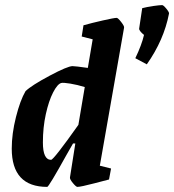

<svg xmlns="http://www.w3.org/2000/svg" viewBox="-20 -723 682 752"><path d="M466 -615 371 -74 415 -63 407 -20Q403 -19 349.5 -5Q296 9 283 9Q278 9 265.5 -6Q253 -21 254 -28L275 -161H266L242 -119Q171 9 165 9Q26 9 26 -141Q26 -199 42.5 -264.5Q59 -330 80 -366Q104 -389 174.5 -426.5Q245 -464 264 -464Q275 -464 324 -457L343 -569L300 -580L307 -624Q339 -633 383 -643Q427 -653 437 -653Q442 -653 454.5 -637Q467 -621 466 -615ZM287 -234 312 -382Q283 -391 255.5 -395.5Q228 -400 220 -398Q205 -394 188 -361Q171 -328 159.5 -276Q148 -224 148 -165Q148 -97 180 -97Q190 -97 287 -234ZM510 -495Q535 -547 544 -586Q524 -603 525 -611L537 -691Q556 -696 580.5 -699.5Q605 -703 615 -703Q620 -703 631.5 -689Q643 -675 642 -670Q622 -566 555 -471Z"/></svg>

Font: Grenze SemiBold
Style: Italic
Weight: 600
Italic angle: -10°
Designer: Renata Polastri
Foundry: Omnibus-Type
Version: Version 1.002; ttfautohint (v1.8)